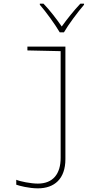

<svg xmlns="http://www.w3.org/2000/svg" viewBox="-20 -783 603 1051"><path d="M307 -606H330C354 -648 405 -716 440 -757V-763H420C384 -725 346 -677 318 -638C291 -677 253 -727 218 -763H198V-757C232 -718 282 -649 307 -606ZM187 248C278 248 338 196 338 88V-528H130V-507L312 -503V81C312 168 271 222 187 222C148 222 89 210 69 201V228C85 234 139 248 187 248Z"/></svg>

Font: Noto Sans Mono SemiCondensed Thin
Style: Regular
Weight: 100
Width: 4
Designer: Monotype Design Team
Foundry: Monotype Imaging Inc.
Version: Version 2.014